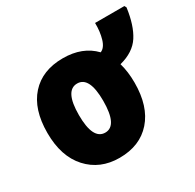

<svg xmlns="http://www.w3.org/2000/svg" viewBox="-142 -792 976 959"><g transform="rotate(-30 346.0 -312.5)"><path d="M524 -393Q606 -414 642.5 -470.5Q679 -527 692 -624L686 -635H517Q518 -585 506 -544.5Q494 -504 468 -494Q402 -563 289 -563Q170 -563 103 -488.5Q36 -414 36 -278Q36 -143 105.5 -66.5Q175 10 287 10Q405 10 472 -66Q539 -142 539 -278Q539 -342 524 -393ZM288 -418Q358 -418 358 -278Q358 -135 288 -135Q217 -135 217 -277Q217 -418 288 -418Z"/></g></svg>

Font: Noto Sans UI SemiCondensed Black
Style: Regular
Weight: 900
Width: 4
Designer: Monotype Design Team
Foundry: Monotype Imaging Inc.
Version: 1.001